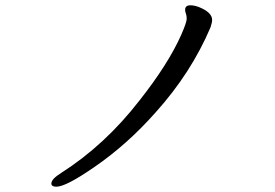

<svg xmlns="http://www.w3.org/2000/svg" viewBox="-20 -680 1040 725"><path d="M193 25Q174 25 174 13Q174 -4 211 -27Q377 -133 507 -301Q616 -439 665 -550Q685 -596 685 -609Q685 -621 682 -628.5Q679 -636 679 -643Q679 -660 699 -660Q714 -660 732 -653Q781 -633 781 -605Q781 -595 775 -577Q702 -405 568 -256Q460 -134 336 -49Q229 25 193 25Z"/></svg>

Font: LXGW WenKai Medium
Style: Regular
Weight: 500
Designer: LXGW / Fontworks Inc.
Foundry: LXGW / Fontworks Inc.
Version: Version 1.501; October 10, 2024